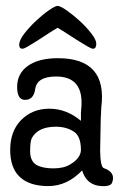

<svg xmlns="http://www.w3.org/2000/svg" viewBox="-20 -620 403 650"><path d="M295 -455Q290 -455 277 -462.5Q264 -470 247 -480.5Q230 -491 211 -503.5Q192 -516 175 -526Q158 -516 139 -503.5Q120 -491 103.5 -480.5Q87 -470 74 -462.5Q61 -455 56 -455Q45 -455 45 -468Q45 -484 62.5 -506.5Q80 -529 102.5 -550Q125 -571 146 -585.5Q167 -600 175 -600Q184 -600 205.5 -585Q227 -570 249.5 -549.5Q272 -529 289 -507Q306 -485 306 -472Q306 -465 303.5 -460Q301 -455 295 -455ZM323 10Q273 7 258 -43Q207 10 143.5 10Q80 10 47 -21Q14 -52 14.5 -114Q15 -176 51 -213Q89 -252 147 -252Q205 -252 254 -211V-237L255 -251Q266 -361 170 -361Q104 -361 99 -317Q93 -280 62 -282Q38 -284 38 -326Q38 -371 74.5 -397Q111 -423 176 -423Q344 -423 323 -257Q322 -237 321 -217Q320 -137 319 -109Q320 -56 331 -51Q372 -37 360 -3Q356 12 323 10ZM169 -191Q109 -191 88 -153Q82 -142 82 -108Q82 -75 103 -62Q124 -50 160 -50Q196 -50 217 -63Q253 -84 254 -112Q254 -160 229 -175Q204 -191 169 -191Z"/></svg>

Font: Scratch Savers
Style: Book
Weight: 400
Designer: Pablo Impallari, Rodrigo Fuenzalida, Brenda Gallo
Foundry: Pablo Impallari, Rodrigo Fuenzalida, Brenda Gallo
Version: Version 4.0b1